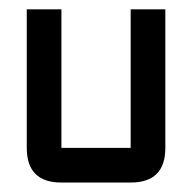

<svg xmlns="http://www.w3.org/2000/svg" viewBox="-20 -447 406 406"><path d="M256.3 -427.2H329.6V-134.3Q329.6 -61 256.3 -61H109.9Q36.6 -61 36.6 -134.3V-427.2H109.9V-134.3H256.3Z"/></svg>

Font: BabelStone Khitan Seal Glyphs
Style: Regular
Weight: 400
Designer: Andrew West
Foundry: BabelStone
Version: Version 1.004